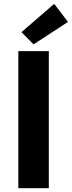

<svg xmlns="http://www.w3.org/2000/svg" viewBox="-20 -988 377 1008"><path d="M76.2 -719.7H236.3V0H76.2ZM92.8 -819.3 264.6 -967.8 336.9 -873 156.2 -754.9Z"/></svg>

Font: Reddit Sans Chocolate ExtraBold
Style: Regular
Weight: 800
Designer: Stephen Hutchings
Foundry: Reddit
Version: Version 1.011